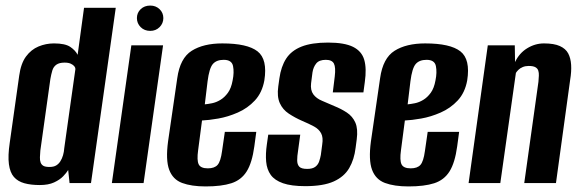

<svg xmlns="http://www.w3.org/2000/svg" viewBox="-20 -658 2083 690"><path d="M123 7Q91 7 67.5 0.5Q44 -6 30 -22Q16 -38 12 -68Q8 -98 15 -145L49 -386Q55 -430 73.5 -455Q92 -480 118.5 -491Q145 -502 174 -502Q214 -502 232.5 -489.5Q251 -477 259 -461L282 -630H396L307 0H230L225 -47Q219 -37 207 -24.5Q195 -12 174.5 -2.5Q154 7 123 7ZM158 -58Q173 -58 182 -63.5Q191 -69 197 -78.5Q203 -88 206.5 -100Q210 -112 211 -126Q221 -197 231 -268.5Q241 -340 251 -410Q251 -415 247 -420Q243 -425 234.5 -429Q226 -433 212 -433Q193 -433 182.5 -425.5Q172 -418 168 -404.5Q164 -391 161 -374L125 -117Q124 -104 123.5 -93Q123 -82 126 -74Q129 -66 136 -62Q143 -58 158 -58Z M382 0 452 -495H566L496 0ZM520 -547Q499 -547 485.5 -560.5Q472 -574 472 -593Q472 -612 485.5 -625Q499 -638 520 -638Q540 -638 553.5 -625Q567 -612 567 -593Q567 -574 553.5 -560.5Q540 -547 520 -547Z M719 12Q668 12 634.5 -0.5Q601 -13 588 -48Q575 -83 584 -150L617 -377Q627 -449 669 -475.5Q711 -502 779 -502Q869 -502 905.5 -473.5Q942 -445 930 -369Q922 -325 896 -297Q870 -269 834.5 -253.5Q799 -238 764.5 -232Q730 -226 706 -225L692 -118Q687 -82 694 -67.5Q701 -53 727 -53Q751 -53 762 -65.5Q773 -78 778 -115L788 -184H901L894 -132Q886 -73 866.5 -42Q847 -11 811.5 0.5Q776 12 719 12ZM716 -283Q727 -284 742 -287Q757 -290 772 -299Q787 -308 799 -324.5Q811 -341 816 -369Q822 -398 817.5 -420.5Q813 -443 784 -443Q758 -443 745 -428Q732 -413 726 -366Z M1077 11Q1027 11 997 0.5Q967 -10 953 -29.5Q939 -49 936.5 -77Q934 -105 939 -139L944 -174H1059L1051 -115Q1048 -97 1048 -82Q1048 -67 1055.5 -59Q1063 -51 1084 -51Q1103 -51 1113 -58.5Q1123 -66 1127 -78Q1131 -90 1133 -101L1138 -139Q1142 -164 1134 -179Q1126 -194 1108.5 -203.5Q1091 -213 1065 -224Q1040 -235 1018 -249.5Q996 -264 985.5 -287.5Q975 -311 980 -347L984 -376Q990 -419 1008.5 -447.5Q1027 -476 1063.5 -490.5Q1100 -505 1159 -505Q1218 -505 1249 -489.5Q1280 -474 1289 -443Q1298 -412 1291 -363L1286 -326H1176L1183 -383Q1187 -416 1180 -429.5Q1173 -443 1151 -443Q1127 -443 1116.5 -430Q1106 -417 1103 -398L1098 -359Q1095 -334 1106 -319Q1117 -304 1138 -295.5Q1159 -287 1181 -277Q1206 -267 1226.5 -253.5Q1247 -240 1257 -217.5Q1267 -195 1262 -157L1258 -127Q1253 -85 1235 -54Q1217 -23 1179.5 -6Q1142 11 1077 11Z M1448 12Q1397 12 1363.5 -0.5Q1330 -13 1317 -48Q1304 -83 1313 -150L1346 -377Q1356 -449 1398 -475.5Q1440 -502 1508 -502Q1598 -502 1634.5 -473.5Q1671 -445 1659 -369Q1651 -325 1625 -297Q1599 -269 1563.5 -253.5Q1528 -238 1493.5 -232Q1459 -226 1435 -225L1421 -118Q1416 -82 1423 -67.5Q1430 -53 1456 -53Q1480 -53 1491 -65.5Q1502 -78 1507 -115L1517 -184H1630L1623 -132Q1615 -73 1595.5 -42Q1576 -11 1540.5 0.5Q1505 12 1448 12ZM1445 -283Q1456 -284 1471 -287Q1486 -290 1501 -299Q1516 -308 1528 -324.5Q1540 -341 1545 -369Q1551 -398 1546.5 -420.5Q1542 -443 1513 -443Q1487 -443 1474 -428Q1461 -413 1455 -366Z M1664 0 1733 -495H1830L1831 -435Q1846 -467 1874.5 -484.5Q1903 -502 1935 -502Q1971 -502 1992 -492.5Q2013 -483 2022 -466Q2031 -449 2032.5 -425Q2034 -401 2029 -371L1978 0H1864L1915 -364Q1916 -376 1916.5 -386Q1917 -396 1914.5 -404Q1912 -412 1904 -416.5Q1896 -421 1880 -421Q1868 -421 1858.5 -417Q1849 -413 1843 -407Q1837 -401 1834 -396L1778 0Z"/></svg>

Font: Alumni Sans
Style: Bold Italic
Weight: 700
Italic angle: -8°
Designer: Robert E. Leuschke
Foundry: Robert E. Leuschke
Version: Version 1.016